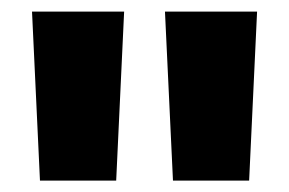

<svg xmlns="http://www.w3.org/2000/svg" viewBox="-20 -760 498 331"><path d="M194 -740 180.3 -448.7H48.9L35.2 -740ZM423.2 -740 409.5 -448.7H278.2L264.4 -740Z"/></svg>

Font: Pathway Extreme 8pt Thin
Style: Regular
Weight: 100
Designer: Eduardo Rodriguez Tunni
Foundry: Eduardo Rodriguez Tunni
Version: Version 1.000